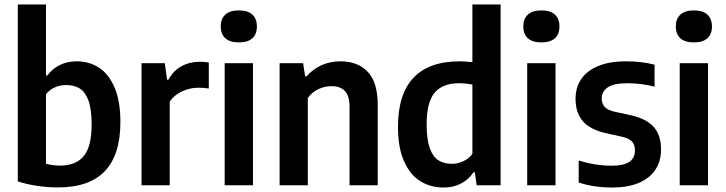

<svg xmlns="http://www.w3.org/2000/svg" viewBox="-20 -828 3244 858"><path d="M59.5 -17.5V-808H185.5V-491H192Q213 -520.5 246.8 -537.2Q280.5 -554 323 -554Q378 -554 422 -525.8Q466 -497.5 492 -436.8Q518 -376 518 -282.5Q518 -136.5 448.8 -63.5Q379.5 9.5 239.5 9.5Q193 9.5 145.8 2.5Q98.5 -4.5 59.5 -17.5ZM389.5 -271.5Q389.5 -339.5 375.5 -378.2Q361.5 -417 336.5 -432.5Q311.5 -448 275 -448Q249 -448 225 -437.5Q201 -427 185.5 -407V-96.5Q213.5 -88 248 -88Q319.5 -88 354.5 -130.8Q389.5 -173.5 389.5 -271.5Z M612.5 -545.5H716.5L726.5 -472H733Q754.5 -512.5 791.2 -532.2Q828 -552 873.5 -552Q894.5 -552 913 -548.5V-432.5Q892 -436 866 -436Q828.5 -436 793.2 -419.5Q758 -403 738.5 -374V0H612.5Z M984 0V-545.5H1110.5V0ZM966.5 -710Q966.5 -744 987 -762.8Q1007.5 -781.5 1047.5 -781.5Q1087.5 -781.5 1107.8 -762.8Q1128 -744 1128 -710Q1128 -675.5 1107.8 -657Q1087.5 -638.5 1047.5 -638.5Q1007.5 -638.5 987 -657Q966.5 -675.5 966.5 -710Z M1229.5 -545.5H1334.5L1343.5 -487H1350Q1378.5 -519.5 1417.2 -536.8Q1456 -554 1501.5 -554Q1578.5 -554 1623.2 -507.2Q1668 -460.5 1668 -358.5V0H1542V-350Q1542 -400 1521.2 -421.5Q1500.5 -443 1461.5 -443Q1432 -443 1403 -429.8Q1374 -416.5 1355.5 -390V0H1229.5Z M1758.5 -261.5Q1758.5 -407 1827.8 -480.5Q1897 -554 2035.5 -554Q2057 -554 2091 -550V-808H2217V0H2110L2102 -57.5H2095.5Q2074.5 -26 2040.5 -8Q2006.5 10 1962.5 10Q1904.5 10 1858.8 -18Q1813 -46 1785.8 -106.8Q1758.5 -167.5 1758.5 -261.5ZM2091 -140.5V-450Q2062 -456 2030 -456Q1957.5 -456 1922 -413.2Q1886.5 -370.5 1886.5 -272.5Q1886.5 -205 1900.5 -166Q1914.5 -127 1939.2 -111.5Q1964 -96 1999.5 -96Q2026 -96 2050.5 -107.5Q2075 -119 2091 -140.5Z M2336 0V-545.5H2462.5V0ZM2318.5 -710Q2318.5 -744 2339 -762.8Q2359.5 -781.5 2399.5 -781.5Q2439.5 -781.5 2459.8 -762.8Q2480 -744 2480 -710Q2480 -675.5 2459.8 -657Q2439.5 -638.5 2399.5 -638.5Q2359.5 -638.5 2339 -657Q2318.5 -675.5 2318.5 -710Z M2566 -12.5V-111Q2639 -87.5 2714.5 -87.5Q2817.5 -87.5 2817.5 -155.5Q2817.5 -181.5 2804 -195.8Q2790.5 -210 2759.5 -217L2685.5 -233.5Q2617 -249 2584.5 -286.5Q2552 -324 2552 -387Q2552 -437 2577.5 -474.8Q2603 -512.5 2653.8 -533.2Q2704.5 -554 2778 -554Q2846.5 -554 2905 -539V-440.5Q2849.5 -456 2783 -456Q2722.5 -456 2695.8 -437.5Q2669 -419 2669 -388.5Q2669 -364.5 2682.2 -350.2Q2695.5 -336 2725.5 -329L2799.5 -313Q2869 -297 2901.5 -260.5Q2934 -224 2934 -159.5Q2934 -107 2908.2 -68.8Q2882.5 -30.5 2833.5 -10.2Q2784.5 10 2716.5 10Q2633 10 2566 -12.5Z M3017.5 0V-545.5H3144V0ZM3000 -710Q3000 -744 3020.5 -762.8Q3041 -781.5 3081 -781.5Q3121 -781.5 3141.2 -762.8Q3161.5 -744 3161.5 -710Q3161.5 -675.5 3141.2 -657Q3121 -638.5 3081 -638.5Q3041 -638.5 3020.5 -657Q3000 -675.5 3000 -710Z"/></svg>

Font: Encode Sans Semi Condensed SmBd
Style: Regular
Weight: 600
Width: 4
Designer: Multiple Designers
Foundry: Impallari Type
Version: Version 2.000